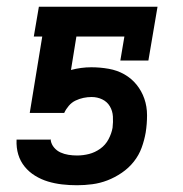

<svg xmlns="http://www.w3.org/2000/svg" viewBox="-20 -540 540 568"><path d="M208 8Q185 8 163.5 5.5Q142 3 122 -3Q102 -9 84 -20Q66 -31 53 -47Q40 -63 34 -83Q28 -103 29 -126V-127H131L130 -125Q132 -113 140 -103.5Q148 -94 159 -89Q170 -84 182.5 -82Q195 -80 208 -80Q226 -80 243.5 -84.5Q261 -89 276.5 -100Q292 -111 301 -128Q310 -145 313 -162Q315 -179 314 -195.5Q313 -212 305 -225.5Q297 -239 282.5 -246Q268 -253 251 -253Q239 -253 227 -250.5Q215 -248 203.5 -242.5Q192 -237 183.5 -227Q175 -217 170 -206H68L105 -432H80L95 -520H446L419 -361H336L348 -432H206L190 -333Q205 -337 220 -339Q235 -341 250 -341Q276 -341 301.5 -336.5Q327 -332 348 -320Q369 -308 384 -289.5Q399 -271 407 -248Q415 -225 415 -199Q415 -173 411 -148Q407 -125 399 -103Q391 -81 376 -62Q361 -43 340.5 -29Q320 -15 298 -6.5Q276 2 253 5Q230 8 208 8Z"/></svg>

Font: Iosevka Curly Slab Semibold
Style: Italic
Weight: 600
Italic angle: -9°
Monospace: yes
Designer: Belleve Invis
Foundry: Belleve Invis
Version: Version 22.1.2; ttfautohint (v1.8.4)